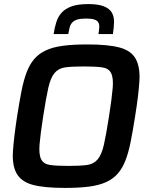

<svg xmlns="http://www.w3.org/2000/svg" viewBox="-20 -914 749 942"><path d="M39 0ZM299 8Q195 8 139.5 -7.5Q84 -23 61.5 -63Q39 -103 43.5 -171Q48 -239 64 -344Q75 -414 85.5 -467.5Q96 -521 111 -560Q126 -599 148.5 -625Q171 -651 205.5 -667Q240 -683 289.5 -689.5Q339 -696 408 -696Q512 -696 568 -680.5Q624 -665 646 -625Q668 -585 664 -517Q660 -449 643 -344Q632 -274 621.5 -220.5Q611 -167 596 -128Q581 -89 558.5 -63Q536 -37 501.5 -21Q467 -5 417.5 1.5Q368 8 299 8ZM316 -100Q374 -100 407 -104.5Q440 -109 459.5 -132.5Q479 -156 490 -205Q501 -254 515 -344Q529 -434 533 -483Q537 -532 525 -555.5Q513 -579 481 -583.5Q449 -588 391 -588Q333 -588 300 -583.5Q267 -579 247.5 -555.5Q228 -532 217 -483Q206 -434 192 -344Q178 -254 174 -205Q170 -156 182 -132.5Q194 -109 226 -104.5Q258 -100 316 -100ZM243 -747Q248 -779 256.5 -806Q265 -833 283 -852.5Q301 -872 332 -883Q363 -894 413 -894Q462 -894 489.5 -883Q517 -872 528.5 -852.5Q540 -833 539.5 -806Q539 -779 534 -747H463Q466 -765 467 -779Q468 -793 463 -803Q458 -813 443.5 -818Q429 -823 402 -823Q375 -823 359 -818Q343 -813 334 -803Q325 -793 321.5 -779Q318 -765 315 -747Z"/></svg>

Font: Azeri Sans SemiBold
Style: Italic
Weight: 600
Designer: Hector Gatti & Omnibus-Type (original fonts) / Cristiano Sobral (main changes and remastering)
Foundry: Omnibus-Type
Version: Version 0.07;August 21, 2020;FontCreator 13.0.0.2681 64-bit;